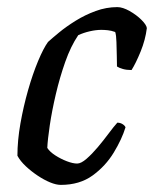

<svg xmlns="http://www.w3.org/2000/svg" viewBox="-20 -520 433 540"><path d="M151 0Q138 0 121 -7Q104 -14 86 -26Q68 -38 52.5 -52.5Q37 -67 29 -82Q29 -125 37.5 -173Q46 -221 59 -266.5Q72 -312 87 -348Q102 -384 115 -402Q126 -412 146 -428.5Q166 -445 192.5 -461.5Q219 -478 249 -489Q279 -500 310 -500Q325 -500 344.5 -489Q364 -478 378 -464Q392 -450 393 -441Q389 -408 375.5 -375Q362 -342 350 -323Q336 -323 325.5 -326Q315 -329 309 -333Q309 -343 308.5 -362.5Q308 -382 307.5 -401.5Q307 -421 304 -430Q293 -434 283 -435Q273 -436 265 -436Q250 -436 232.5 -432Q215 -428 200 -421Q179 -390 163.5 -346Q148 -302 137 -255Q126 -208 120 -167.5Q114 -127 113 -104Q120 -93 135.5 -83Q151 -73 168 -66.5Q185 -60 197 -60Q208 -60 223.5 -73.5Q239 -87 255 -106Q271 -125 285.5 -144.5Q300 -164 310 -175Q318 -175 324.5 -171Q331 -167 333 -162Q323 -129 300 -91Q277 -53 240.5 -26.5Q204 0 151 0Z"/></svg>

Font: Texturina Medium 12pt
Style: Italic
Weight: 400
Italic angle: -11°
Version: Version 1.002